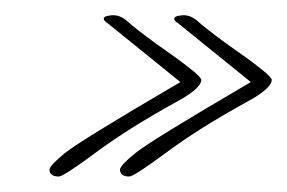

<svg xmlns="http://www.w3.org/2000/svg" viewBox="-20 -204 371 248"><path d="M122 -184Q134 -186 144.5 -176.5Q155 -167 181 -148Q240 -107 240 -101Q240 -90 209 -73Q147 -39 104.5 -7.5Q62 24 56 24Q44 24 44 15Q44 10 63.5 -6Q83 -22 213 -98L119 -174Q114 -177 114 -180Q114 -183 122 -184ZM213 -184Q225 -186 235.5 -176.5Q246 -167 272 -148Q331 -107 331 -101Q331 -90 300 -73Q238 -39 195.5 -7.5Q153 24 147 24Q135 24 135 15Q135 10 154.5 -6Q174 -22 304 -98L210 -174Q205 -177 205 -180Q205 -183 213 -184Z"/></svg>

Font: Miss Fajardose
Style: Regular
Weight: 400
Version: Version 1.000